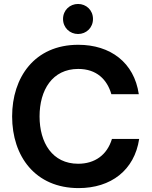

<svg xmlns="http://www.w3.org/2000/svg" viewBox="-20 -943 773 974"><path d="M378.9 11.2C542.5 11.2 662.1 -79.1 686 -238.3H547.9C523.4 -156.7 460.9 -112.3 376.5 -112.3C245.6 -112.3 180.7 -218.8 180.7 -352.5C180.7 -485.8 245.1 -593.3 377 -593.3C470.2 -593.3 523.4 -539.6 544.9 -465.3H684.1C660.6 -626 540 -715.8 377 -715.8C154.3 -715.8 41.5 -549.3 41.5 -352.5C41.5 -149.9 159.2 11.2 378.9 11.2ZM299.8 -846.7C299.8 -802.2 334.5 -770.5 376 -770.5C417.5 -770.5 451.7 -802.2 451.7 -846.7C451.7 -891.6 417.5 -922.9 376 -922.9C334.5 -922.9 299.8 -891.6 299.8 -846.7Z"/></svg>

Font: Wand UI Pro Bold
Style: Regular
Weight: 700
Designer: Andreas Faust
Version: Version 1.003;FEAKit 1.0